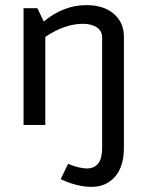

<svg xmlns="http://www.w3.org/2000/svg" viewBox="-20 -488 572 750"><path d="M464 -345V89Q464 163 429 202.5Q394 242 338 242Q282 242 217 212L246 152Q290 170 319 170Q379 170 379 90V-341Q379 -367 358.5 -381Q338 -395 304 -395Q233 -395 157 -344V0H72V-456H126L151 -404Q228 -468 318 -468Q385 -468 424.5 -434Q464 -400 464 -345Z"/></svg>

Font: Average Sans
Style: Regular
Weight: 400
Designer: Eduardo Rodriguez Tunni
Foundry: Eduardo Rodriguez Tunni
Version: Version 1.001